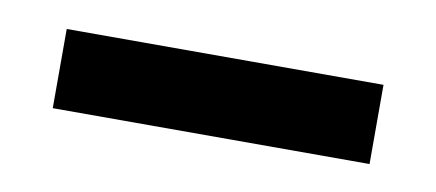

<svg xmlns="http://www.w3.org/2000/svg" viewBox="-27 -396 434 191"><g transform="rotate(10 190.0 -300.0)"><path d="M30 -260V-340H350V-260Z"/></g></svg>

Font: Cuprum
Style: Bold
Weight: 700
Designer: Jovanny Lemonad
Foundry: Jovanny Lemonad
Version: Version 2.000